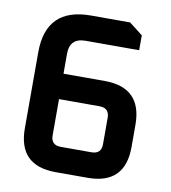

<svg xmlns="http://www.w3.org/2000/svg" viewBox="-79 -758 735 826"><g transform="rotate(10 289.0 -345.0)"><path d="M56 -163V-495Q56 -690 252 -690H423L482 -644V-579H248Q179 -579 179 -510V-423H359Q522 -423 522 -260V-163Q522 0 359 0H219Q56 0 56 -163ZM179 -154Q179 -111 222 -111H356Q399 -111 399 -154V-269Q399 -312 356 -312H179Z"/></g></svg>

Font: Oxanium ExtraLight SemiBold
Style: Regular
Weight: 600
Version: Version 2.000